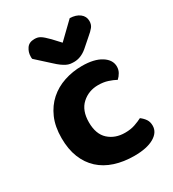

<svg xmlns="http://www.w3.org/2000/svg" viewBox="-181 -828 848 942"><g transform="rotate(-30 243.5 -357.0)"><path d="M319 -375Q265 -375 227 -340.5Q189 -306 189 -239Q189 -172 225.5 -139Q262 -106 318 -106Q350 -106 374.5 -114.5Q399 -123 416 -132Q433 -119 442.5 -104.5Q452 -90 452 -69Q452 -31 412 -8Q372 15 301 15Q241 15 191.5 -1Q142 -17 107 -49Q72 -81 53 -128.5Q34 -176 34 -239Q34 -304 55 -352Q76 -400 112 -432Q148 -464 196 -480Q244 -496 297 -496Q366 -496 405.5 -471Q445 -446 445 -408Q445 -390 436.5 -375Q428 -360 416 -349Q398 -359 373.5 -367Q349 -375 319 -375ZM273 -642 363 -729Q398 -728 419 -711.5Q440 -695 440 -669Q440 -649 429.5 -635.5Q419 -622 396 -603L348 -561Q313 -532 275 -532Q263 -532 253 -533.5Q243 -535 232 -540.5Q221 -546 208.5 -555Q196 -564 180 -579L104 -648Q103 -650 103 -654Q103 -658 103 -662Q103 -686 117 -706.5Q131 -727 161 -727Q170 -727 177.5 -725.5Q185 -724 193.5 -719Q202 -714 211.5 -705.5Q221 -697 234 -684Z"/></g></svg>

Font: Baloo Paaji 2
Style: Bold
Weight: 700
Designer: Shuchita Grover, Noopur Datye and Ek Type
Foundry: Ek Type
Version: Version 1.640;hotconv 1.0.111;makeotfexe 2.5.65597; ttfautoh